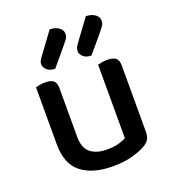

<svg xmlns="http://www.w3.org/2000/svg" viewBox="-132 -805 822 918"><g transform="rotate(-20 279.5 -345.5)"><path d="M69 -467Q76 -469 89 -471.5Q102 -474 117 -474Q146 -474 159.5 -463Q173 -452 173 -425V-178Q173 -120 203.5 -95.5Q234 -71 288 -71Q323 -71 347 -78Q371 -85 385 -93V-467Q393 -469 405.5 -471.5Q418 -474 433 -474Q462 -474 476 -463Q490 -452 490 -425V-88Q490 -66 483 -52Q476 -38 455 -25Q429 -10 386.5 2Q344 14 287 14Q184 14 126.5 -31.5Q69 -77 69 -176ZM225 -705Q255 -704 272 -691Q289 -678 289 -660Q289 -644 280.5 -633Q272 -622 258 -605L186 -519Q160 -519 145 -532Q130 -545 130 -561Q130 -571 133.5 -578.5Q137 -586 145 -596ZM409 -705Q439 -704 456 -691Q473 -678 473 -660Q473 -645 465 -633.5Q457 -622 443 -605L370 -519Q344 -519 329.5 -532Q315 -545 315 -561Q315 -578 329 -596Z"/></g></svg>

Font: Baloo Tammudu 2 Medium
Style: Regular
Weight: 500
Designer: Maithili Shingre, Omkar Shende and Ek Type
Foundry: Ek Type
Version: Version 1.640;hotconv 1.0.111;makeotfexe 2.5.65597; ttfautoh